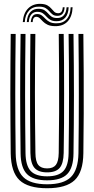

<svg xmlns="http://www.w3.org/2000/svg" viewBox="-20 -978 494 1007"><path d="M227.2 9.2Q127 9.2 82.4 -33Q37.8 -75.2 36.2 -174Q35.5 -248 34.9 -325.9Q34.2 -403.8 34.2 -483.2Q34.2 -562.8 34.8 -642.5Q35.2 -722.2 36.2 -800H62.2Q61.2 -724.2 60.6 -645Q60 -565.8 60 -485.6Q60 -405.5 60.6 -327.1Q61.2 -248.8 62.2 -174.2Q63.5 -87.5 101.8 -49.5Q140 -11.5 227.2 -11.5Q314 -11.5 352 -49.5Q390 -87.5 391.5 -174.2Q392.5 -248.2 393 -326Q393.5 -403.8 393.5 -483.4Q393.5 -563 393 -642.8Q392.5 -722.5 391.5 -800H417.2Q418.5 -699 419 -593.5Q419.5 -488 419.1 -382.1Q418.8 -276.2 417.2 -174Q416 -75 371.4 -32.9Q326.8 9.2 227.2 9.2ZM227.2 -32.2Q153.8 -32.2 121.4 -65.1Q89 -98 88 -173.8Q87 -254.2 86.4 -330.4Q85.8 -406.5 85.8 -481.9Q85.8 -557.2 86.2 -635.9Q86.8 -714.5 88 -800H113.8Q112.8 -716 112.1 -636.1Q111.5 -556.2 111.6 -479.1Q111.8 -402 112.2 -326.2Q112.8 -250.5 113.8 -174.8Q114.8 -109.5 140.9 -81.4Q167 -53.2 227.2 -53.2Q287 -53.2 313 -81.4Q339 -109.5 339.8 -174.8Q341 -250 341.5 -327.9Q342 -405.8 342 -484.9Q342 -564 341.5 -643.2Q341 -722.5 339.8 -800H365.5Q366.8 -714.8 367.2 -634.6Q367.8 -554.5 367.8 -477.8Q367.8 -401 367.1 -325.5Q366.5 -250 365.5 -173.8Q364.8 -98.5 332.9 -65.4Q301 -32.2 227.2 -32.2ZM227.2 -74Q181.5 -74 161 -97.4Q140.5 -120.8 139.5 -175.8Q138.2 -273.5 137.8 -378.2Q137.2 -483 137.8 -589.8Q138.2 -696.5 139.5 -800H165.5Q164.5 -726.2 163.9 -650Q163.2 -573.8 163.2 -495.5Q163.2 -417.2 163.8 -337.2Q164.2 -257.2 165.8 -175.8Q166.2 -131.2 180.9 -113Q195.5 -94.8 227.2 -94.8Q258.8 -94.8 273 -113Q287.2 -131.2 288 -175.8Q289.5 -282.5 290 -387Q290.5 -491.5 290 -594.5Q289.5 -697.5 288.2 -800H314Q315.2 -725 315.8 -645.9Q316.2 -566.8 316.2 -487Q316.2 -407.2 315.8 -328.6Q315.2 -250 314 -175.8Q313 -120.5 292.8 -97.2Q272.5 -74 227.2 -74ZM99.5 -862.2Q102.5 -908.8 127.6 -933.8Q152.8 -958.8 193.5 -957.8Q215.8 -957 228.5 -949.8Q241.2 -942.5 249.1 -933Q257 -923.5 264.6 -916.2Q272.2 -909 284 -908.8Q295.5 -908 301.8 -915.6Q308 -923.2 309.2 -939.8H318.8Q317.8 -918 308.4 -906.2Q299 -894.5 280 -895Q264.5 -895.2 255.5 -902.4Q246.5 -909.5 238.9 -918.8Q231.2 -928 219.9 -935.2Q208.5 -942.5 187.8 -943.2Q152.8 -944.5 132.4 -922.5Q112 -900.5 110 -862.2ZM120.5 -862.2Q122.8 -897 139.4 -914.9Q156 -932.8 184.2 -931.8Q203 -931.2 213.6 -924Q224.2 -916.8 232.1 -907.5Q240 -898.2 250 -891Q260 -883.8 277.8 -883.5Q301.8 -882.8 314.6 -897.5Q327.5 -912.2 329.2 -939.8H340Q338.8 -904 321.8 -885Q304.8 -866 275 -866.8Q255.5 -867 243.8 -874.2Q232 -881.5 223.6 -891Q215.2 -900.5 205.2 -907.9Q195.2 -915.2 178.8 -916Q157 -917 144.8 -902.9Q132.5 -888.8 131 -862.2ZM141.5 -862.2Q143.2 -883.5 151.8 -894.2Q160.2 -905 176.5 -904.2Q190.5 -903.8 199.6 -896.6Q208.8 -889.5 217.6 -880Q226.5 -870.5 239.4 -863.4Q252.2 -856.2 273.8 -855.8Q309 -854.8 329.1 -876.8Q349.2 -898.8 350.5 -939.8H360.8Q359 -891.5 334.9 -865.8Q310.8 -840 268 -840.8Q243.8 -841.2 229.1 -848.5Q214.5 -855.8 205.4 -865.2Q196.2 -874.8 188.9 -882Q181.5 -889.2 171.8 -889.8Q162.2 -890.5 156.9 -883.4Q151.5 -876.2 151.2 -862.2Z"/></svg>

Font: Big Shoulders Inline Display Thin ExtraBold
Style: Regular
Weight: 800
Version: Version 2.002